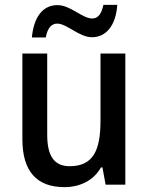

<svg xmlns="http://www.w3.org/2000/svg" viewBox="-20 -759 611 789"><path d="M111 -605H168C175 -643 191 -662 215 -662C255 -662 305 -606 358 -606C416 -606 456 -654 462 -739H405C397 -703 384 -683 359 -683C318 -683 270 -738 216 -738C152 -738 118 -683 111 -605ZM495 -539H393V-263C393 -141 363 -76 266 -76C203 -76 174 -118 174 -205V-539H72V-187C72 -56 130 10 245 10C307 10 364 -16 395 -71H401L414 0H495Z"/></svg>

Font: Noto Sans SemiCondensed Medium
Style: Regular
Weight: 500
Width: 4
Designer: Monotype Design Team
Foundry: Monotype Imaging Inc.
Version: Version 2.013